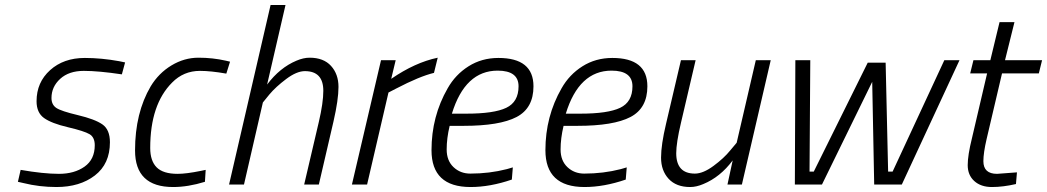

<svg xmlns="http://www.w3.org/2000/svg" viewBox="-20 -742 4210 772"><path d="M470 -443 483 -491 459 -496C411 -504.7 365 -509 321 -509C264.3 -509 217.8 -492.7 181.5 -460C145.2 -427.3 127 -385.7 127 -335C127 -304.3 137 -281.8 157 -267.5C177 -253.2 209 -240.8 253 -230.5C297 -220.2 326 -210.8 340 -202.5C354 -194.2 361 -179.3 361 -158C361 -120 347.3 -91.3 320 -72C292.7 -52.7 258.3 -43 217 -43C175.7 -43 124.3 -48.3 63 -59L52 -11L74 -6C116.7 4.7 161 10 207 10C269.7 10 321.2 -5.5 361.5 -36.5C401.8 -67.5 422 -112 422 -170C422 -204 411.8 -228 391.5 -242C371.2 -256 338.5 -268.3 293.5 -279C248.5 -289.7 219.5 -299.3 206.5 -308C193.5 -316.7 187 -330 187 -348C187 -378 198.7 -403.7 222 -425C245.3 -446.3 277 -457 317 -457C357 -457 408 -452.3 470 -443Z M888 -498C852.7 -506 816 -510 778 -510C740 -510 703.8 -499.7 669.5 -479C635.2 -458.3 607.3 -430.3 586 -395C544 -323.7 523 -237.7 523 -137C523 -39 574 10 676 10C716 10 758.7 3 804 -11L807 -59L788 -55C748.7 -47 717.3 -43 694 -43C655.3 -43 627.3 -51.7 610 -69C592.7 -86.3 584 -112.3 584 -147C584 -263.7 613.3 -351.3 672 -410C702.7 -441.3 740 -457 784 -457C813.3 -457 848.7 -453.3 890 -446L905 -494Z M1225 -510C1208.3 -510 1190.7 -506 1172 -498C1127.3 -479.3 1088 -447.3 1054 -402L1128 -722H1068L901 0H961L1037 -330L1063 -362C1080.3 -382.7 1103 -403.5 1131 -424.5C1159 -445.5 1184 -456 1206 -456C1255.3 -456 1280 -429.7 1280 -377C1280 -345 1274 -303.3 1262 -252L1203 0H1262L1321 -254C1334.3 -312 1341 -358.2 1341 -392.5C1341 -426.8 1331 -455 1311 -477C1291 -499 1262.3 -510 1225 -510Z M1395 0H1456L1542 -370L1573 -386C1635.7 -418.7 1686.3 -439.7 1725 -449L1740 -510C1679.3 -497.3 1617 -469 1553 -425L1571 -500H1512Z M1803.5 -70C1785.2 -87.3 1776 -111 1776 -141C1776 -171 1780 -202.7 1788 -236H1844C1940.7 -236 2011.7 -247.8 2057 -271.5C2102.3 -295.2 2125 -336.3 2125 -395C2125 -471 2078 -509 1984 -509C1939.3 -509 1899.3 -497.8 1864 -475.5C1828.7 -453.2 1800.7 -423.7 1780 -387C1736.7 -311.7 1715 -228.7 1715 -138C1715 -39.3 1767.3 10 1872 10C1924.7 10 1980 0 2038 -20L2042 -69L2018 -62C1971.3 -50 1922.3 -44 1871 -44C1844.3 -44 1821.8 -52.7 1803.5 -70ZM1856 -285H1797C1832.3 -400.3 1893.7 -458 1981 -458C2037 -458 2065 -437 2065 -395C2065 -353 2048.5 -324.2 2015.5 -308.5C1982.5 -292.8 1929.3 -285 1856 -285Z M2261.5 -70C2243.2 -87.3 2234 -111 2234 -141C2234 -171 2238 -202.7 2246 -236H2302C2398.7 -236 2469.7 -247.8 2515 -271.5C2560.3 -295.2 2583 -336.3 2583 -395C2583 -471 2536 -509 2442 -509C2397.3 -509 2357.3 -497.8 2322 -475.5C2286.7 -453.2 2258.7 -423.7 2238 -387C2194.7 -311.7 2173 -228.7 2173 -138C2173 -39.3 2225.3 10 2330 10C2382.7 10 2438 0 2496 -20L2500 -69L2476 -62C2429.3 -50 2380.3 -44 2329 -44C2302.3 -44 2279.8 -52.7 2261.5 -70ZM2314 -285H2255C2290.3 -400.3 2351.7 -458 2439 -458C2495 -458 2523 -437 2523 -395C2523 -353 2506.5 -324.2 2473.5 -308.5C2440.5 -292.8 2387.3 -285 2314 -285Z M2755 10C2771.7 10 2789.3 6 2808 -2C2853.3 -20.7 2892.7 -52.3 2926 -97L2905 0H2963L3079 -500H3019L2942 -168L2916 -137C2899.3 -116.3 2877 -95.7 2849 -75C2821 -54.3 2796 -44 2774 -44C2724 -44 2699 -71.3 2699 -126C2699 -153.3 2705.3 -194 2718 -248L2777 -500H2718L2658 -244C2644.7 -188 2638 -142.7 2638 -108C2638 -73.3 2648.2 -45 2668.5 -23C2688.8 -1 2717.7 10 2755 10Z M3178 -500 3176 0H3285L3487 -413L3495 0H3606L3838 -500H3777L3569 -52H3551L3541 -490H3469L3252 -52H3235L3238 -500Z M3934 -94C3934 -116 3938.3 -145.7 3947 -183L4009 -447H4157L4170 -500H4021L4059 -653H3999L3962 -500H3894L3881 -447H3949L3888 -186C3876.7 -140.7 3871 -104.7 3871 -78C3871 -51.3 3879.8 -30 3897.5 -14C3915.2 2 3938.8 10 3968.5 10C3998.2 10 4030.3 6 4065 -2L4069 -49L3989 -43C3952.3 -43 3934 -60 3934 -94Z"/></svg>

Font: Titillium Web
Style: Light Italic
Weight: 300
Italic angle: -13°
Version: Version 1.001;PS 57.000;hotconv 1.0.70;makeotf.lib2.5.55311